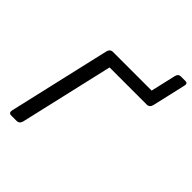

<svg xmlns="http://www.w3.org/2000/svg" viewBox="-244 -1017 1150 1150"><g transform="rotate(45 331.5 -442.0)"><path d="M55.2 0Q30.8 0 37.1 -26.9L186 -673.3Q192.4 -700.2 216.8 -700.2H543.9L580.6 -859.4Q586.4 -883.8 606 -883.8H647.9Q667.5 -883.8 661.6 -859.4L612.8 -647Q606.4 -620.1 582 -620.1H267.6L130.9 -26.9Q124.5 0 100.1 0Z"/></g></svg>

Font: Istok Web
Style: BoldItalic
Weight: 700
Italic angle: -13°
Designer: Andrey V. Panov
Foundry: Andrey V. Panov
Version: Version 1.0.2g